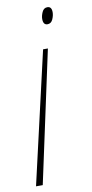

<svg xmlns="http://www.w3.org/2000/svg" viewBox="-94 -571 376 787"><g transform="rotate(-10 94.5 -177.5)"><path d="M152 -466Q167 -466 174 -481.5Q181 -497 181 -511Q181 -535 163 -535Q148 -535 141 -519.5Q134 -504 134 -491Q134 -466 152 -466ZM-10 180H18L136 -368H116Z"/></g></svg>

Font: Noto Sans Display Condensed Thin
Style: Italic
Weight: 250
Width: 3
Italic angle: -12°
Designer: Monotype Design Team
Foundry: Monotype Imaging Inc.
Version: Version 1.900